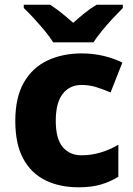

<svg xmlns="http://www.w3.org/2000/svg" viewBox="-20 -786 567 816"><path d="M314 10Q233 10 172.5 -20Q112 -50 78.5 -112Q45 -174 45 -272Q45 -372 81.5 -435.5Q118 -499 182 -529Q246 -559 327 -559Q376 -559 420 -548.5Q464 -538 500 -520L450 -393Q418 -407 388 -416Q358 -425 327 -425Q276 -425 246.5 -387Q217 -349 217 -273Q217 -196 246.5 -161Q276 -126 327 -126Q368 -126 408 -138Q448 -150 483 -171V-35Q450 -14 409.5 -2Q369 10 314 10ZM206 -606Q192 -629 169.5 -656Q147 -683 123.5 -708.5Q100 -734 81 -752V-766H193Q219 -749 242 -730.5Q265 -712 291 -689Q317 -712 341 -731.5Q365 -751 391 -766H502V-752Q485 -735 461 -709.5Q437 -684 414.5 -656.5Q392 -629 377 -606Z"/></svg>

Font: Noto Sans Canadian Aboriginal ExtraBold
Style: Regular
Weight: 800
Designer: Monotype Design Team, Typotheque's Kevin King
Foundry: Monotype Imaging Inc.
Version: Version 2.004; ttfautohint (v1.8.4.7-5d5b)